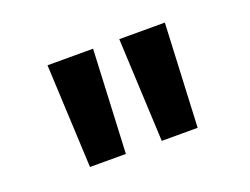

<svg xmlns="http://www.w3.org/2000/svg" viewBox="-61 -809 709 545"><g transform="rotate(-20 293.0 -537.0)"><path d="M131.3 -380.9H239.7L254.4 -693.4H116.7ZM348.1 -380.9H456.5L471.2 -693.4H333.5Z"/></g></svg>

Font: Cascadia Code PL SemiBold
Style: Regular
Weight: 600
Monospace: yes
Designer: Aaron Bell
Foundry: Saja Typeworks
Version: Version 2404.023